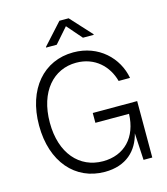

<svg xmlns="http://www.w3.org/2000/svg" viewBox="-135 -1047 1007 1160"><g transform="rotate(-15 368.0 -466.5)"><path d="M376.5 9.8C512.2 9.8 585.4 -66.9 610.8 -168.5L620.1 0H674.8V-353H397V-291.5H607.4C602.5 -145.5 516.6 -55.2 382.3 -55.2C235.8 -55.2 131.3 -170.4 131.3 -363.3C131.3 -558.1 236.8 -672.4 377.9 -672.4C496.1 -672.4 572.8 -594.7 598.1 -499.5H669.4C646 -628.4 536.6 -737.3 377.4 -737.3C192.9 -737.3 64 -591.8 64 -363.3C64 -135.7 192.4 9.8 376.5 9.8ZM293.5 -807.6 376 -901.4 457.5 -807.6H524.9V-811.5L404.3 -943.4H346.7L227.1 -811.5V-807.6Z"/></g></svg>

Font: Raveo Light
Style: Regular
Weight: 300
Designer: Jakub Foglar, Rasmus Andersson (Inter)
Foundry: Jakubfoglar.com
Version: Version 1.100;Glyphs 3.2.3 (3260)